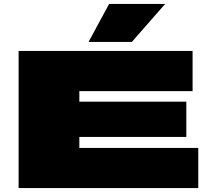

<svg xmlns="http://www.w3.org/2000/svg" viewBox="-20 -960 1075 980"><path d="M75 0V-700H963V-495H385V-441H931V-261H385V-205H992V0ZM432 -746 537 -940H823L653 -746Z"/></svg>

Font: Georama ExtraExtended Black
Style: Regular
Weight: 900
Width: 8
Designer: Jean-Baptiste Levee
Foundry: Production Type
Version: Version 1.000